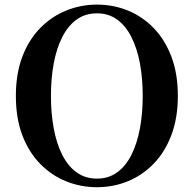

<svg xmlns="http://www.w3.org/2000/svg" viewBox="-20 -779 825 818"><path d="M392.9 18.6Q324.2 18.6 261.8 -6.5Q199.5 -31.6 151.1 -81Q102.7 -130.4 75.1 -202.8Q47.6 -275.2 47.6 -370.5Q47.6 -464.8 75.1 -537.3Q102.7 -609.9 151.1 -659.3Q199.5 -708.6 261.8 -734Q324.2 -759.4 392.9 -759.4Q462.5 -759.4 524.4 -734.3Q586.3 -709.2 634.4 -659.8Q682.6 -610.4 710.1 -537.9Q737.7 -465.3 737.7 -370.5Q737.7 -276.2 710.1 -203.4Q682.6 -130.6 634.4 -81.3Q586.3 -31.9 524.4 -6.6Q462.5 18.6 392.9 18.6ZM392.9 -18Q442.6 -18 479.3 -44.8Q515.9 -71.5 540 -119.4Q564.1 -167.3 576.1 -231.5Q588 -295.6 588 -370.5Q588 -445.3 576.1 -509.2Q564.1 -573 540 -620.8Q515.9 -668.7 479.3 -695.5Q442.6 -722.2 392.9 -722.2Q343.1 -722.2 306.2 -695.5Q269.3 -668.7 245.1 -620.8Q220.9 -573 209 -509.2Q197 -445.3 197 -370.5Q197 -295.6 209 -231.5Q220.9 -167.3 245.1 -119.4Q269.3 -71.5 306.2 -44.8Q343.1 -18 392.9 -18Z"/></svg>

Font: Early Summer Mincho VF
Style: Regular
Weight: 250
Designer: GuiWonder
Version: Version 1.002